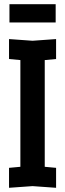

<svg xmlns="http://www.w3.org/2000/svg" viewBox="-20 -890 310 914"><path d="M23 4V-91L77 -96V-604L23 -609V-704L135 -696L247 -704V-609L193 -604V-96L247 -91V4L135 -4ZM25 -783V-870H245V-783Z"/></svg>

Font: Tektur Condensed Medium
Style: Regular
Weight: 500
Width: 3
Designer: Adam Jagosz
Foundry: Adam Jagosz
Version: Version 1.005;gftools[0.9.30]